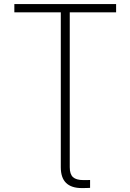

<svg xmlns="http://www.w3.org/2000/svg" viewBox="-20 -748 661 973"><path d="M394.5 205.1Q341.8 205.1 314.9 179Q288.1 152.8 288.1 99.6V-77.6H333.5V99.6Q333.5 134.8 349.9 149.7Q366.2 164.6 402.8 164.6Q408.7 164.6 418.5 164.6Q428.2 164.6 436.5 164.1V204.1Q428.7 204.6 417 204.8Q405.3 205.1 394.5 205.1ZM52.7 -685.5V-727.5H568.4V-685.5H333.5V0H288.1V-685.5Z"/></svg>

Font: Inter 17pt ExtraLight
Style: Regular
Weight: 250
Version: Version 4.001;git-66647c0bb